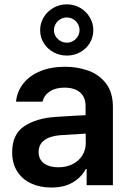

<svg xmlns="http://www.w3.org/2000/svg" viewBox="-20 -840 590 871"><path d="M232.4 -309.6Q316.9 -315.4 368.2 -317.4V-359.4Q368.2 -398.9 343.3 -420.7Q318.4 -442.4 272.5 -442.4Q231.9 -442.4 206.1 -425.3Q180.2 -408.2 172.9 -378.9H52.7Q57.1 -424.3 85 -460.2Q112.8 -496.1 161.6 -516.6Q210.4 -537.1 275.4 -537.1Q331.1 -537.1 380.1 -519.8Q429.2 -502.4 460.7 -461.7Q492.2 -420.9 492.2 -354.5V0H373V-73.2H369.1Q349.6 -36.1 310.5 -12.7Q271.5 10.7 212.9 10.7Q161.6 10.7 121.3 -7.8Q81.1 -26.4 58.1 -62.5Q35.2 -98.6 35.2 -149.4Q35.2 -231.4 90.6 -267.8Q146 -304.2 232.4 -309.6ZM245.1 -81.1Q281.7 -81.1 310.1 -95.7Q338.4 -110.4 353.8 -135.5Q369.1 -160.6 369.1 -190.4L368.7 -233.9L252 -226.6Q206.1 -222.7 180.7 -203.6Q155.3 -184.6 155.3 -150.4Q155.3 -116.7 179.7 -98.9Q204.1 -81.1 245.1 -81.1ZM162.1 -703.1Q162.1 -734.4 178.2 -761.5Q194.3 -788.6 222.2 -804.4Q250 -820.3 283.2 -820.3Q316.4 -820.3 343.8 -804.4Q371.1 -788.6 387.2 -761.5Q403.3 -734.4 403.3 -703.1Q403.3 -671.4 387.5 -645Q371.6 -618.7 344 -603.3Q316.4 -587.9 283.2 -587.9Q250 -587.9 222.2 -603.3Q194.3 -618.7 178.2 -645Q162.1 -671.4 162.1 -703.1ZM340.8 -703.1Q340.8 -718.3 333.3 -731.4Q325.7 -744.6 312.5 -752.7Q299.3 -760.7 283.2 -760.7Q267.1 -760.7 253.7 -752.7Q240.2 -744.6 232.4 -731.4Q224.6 -718.3 224.6 -703.1Q224.6 -688.5 232.4 -675.5Q240.2 -662.6 253.7 -654.5Q267.1 -646.5 283.2 -646.5Q299.3 -646.5 312.5 -654.5Q325.7 -662.6 333.3 -675.5Q340.8 -688.5 340.8 -703.1Z"/></svg>

Font: Pretendard GOV SemiBold
Style: Regular
Weight: 600
Designer: Base glyphs from Inter by Rasmus Andersson; Hangeul glyphs from Noto Sans CJK(Source Han Sans) by Jang Soo-young and Kan
Foundry: Kil Hyung-jin
Version: Version 1.309